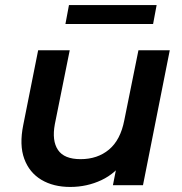

<svg xmlns="http://www.w3.org/2000/svg" viewBox="-20 -733 721 760"><path d="M258 7Q191 7 143.5 -21.5Q96 -50 76 -104.5Q56 -159 72 -238L131 -534H256L197 -241Q185 -176 209.5 -139.5Q234 -103 299 -103Q366 -103 411.5 -141Q457 -179 472 -257L528 -534H652L546 0H427L457 -152L477 -104Q439 -47 381.5 -20Q324 7 258 7ZM239 -638 253 -713H600L586 -638Z"/></svg>

Font: MOST Montserrat SemiBold
Style: Italic
Weight: 600
Italic angle: -11.3°
Designer: Julieta Ulanovsky
Foundry: Julieta Ulanovsky
Version: Version 8.000;March 11, 2024;FontCreator 15.0.0.2926 64-bit